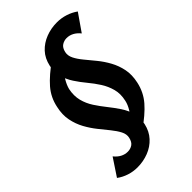

<svg xmlns="http://www.w3.org/2000/svg" viewBox="-254 -745 1026 1026"><g transform="rotate(-45 259.0 -231.5)"><path d="M146 195Q114 195 83.5 185Q53 175 29 157L94 59Q110 79 129 89Q148 99 169 99Q189 99 205 88.5Q221 78 227 51Q232 28 219.5 4Q207 -20 185.5 -46.5Q164 -73 140 -103Q116 -133 96.5 -168.5Q77 -204 68.5 -246Q60 -288 71 -337Q83 -397 122 -442Q161 -487 232 -537L261 -463Q222 -438 206 -411Q190 -384 184 -360Q175 -316 184.5 -279Q194 -242 215 -210Q236 -178 260 -148Q284 -118 305 -86.5Q326 -55 336 -20Q346 15 337 58Q327 103 299 133.5Q271 164 231 179.5Q191 195 146 195ZM303 74 275 0Q314 -25 330.5 -52Q347 -79 352 -103Q362 -147 352 -184Q342 -221 321.5 -253Q301 -285 276 -315Q251 -345 230.5 -376.5Q210 -408 200 -443Q190 -478 199 -521Q209 -567 237 -597Q265 -627 305 -642.5Q345 -658 390 -658Q423 -658 454 -648Q485 -638 510 -620L442 -522Q426 -542 407 -552Q388 -562 367 -562Q348 -562 331.5 -551.5Q315 -541 309 -514Q304 -491 316 -467Q328 -443 350 -416.5Q372 -390 396.5 -360Q421 -330 440.5 -294.5Q460 -259 468.5 -217.5Q477 -176 466 -126Q453 -66 414 -21Q375 24 303 74Z"/></g></svg>

Font: Ysabeau Office ExtraBold
Style: Italic
Weight: 800
Italic angle: -12°
Designer: Christian Thalmann (Catharsis Fonts)
Version: Version 2.001;gftools[0.9.30]; featfreeze: tnum,lnum,ss02